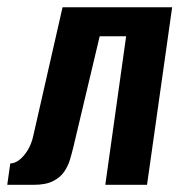

<svg xmlns="http://www.w3.org/2000/svg" viewBox="-42 -515 502 535"><path d="M-21.8 0 -13.4 -59.6Q-0.7 -59.6 12.2 -69.7Q25 -79.7 35.4 -96.9Q45.8 -114.1 50.5 -135.6L132.3 -494.7H437.7L367.7 0H251.4L309.5 -414H235.8L162.5 -105.5Q158.8 -90 153.4 -71.6Q148.1 -53.2 137.2 -37Q126.3 -20.7 106 -10.4Q85.7 0 51.3 0Z"/></svg>

Font: Alumni Sans Thin
Style: Italic
Weight: 100
Italic angle: -8°
Designer: Robert E. Leuschke
Foundry: Robert E. Leuschke
Version: Version 1.016